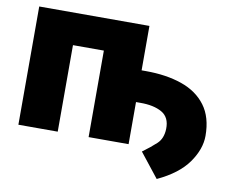

<svg xmlns="http://www.w3.org/2000/svg" viewBox="-75 -642 1054 873"><g transform="rotate(10 451.5 -206.0)"><path d="M38.1 0V-545.9H546.9V-340.8H566.4Q661.1 -340.8 732.9 -315.9Q804.7 -291 844.7 -237.3Q884.8 -183.6 884.8 -97.7Q884.8 -36.1 840.6 26.4Q796.4 88.9 700.2 133.8L612.3 22.5Q649.9 -4.9 675.8 -29.1Q701.7 -53.2 703.1 -97.7Q704.6 -151.4 666.7 -173.1Q628.9 -194.8 566.4 -194.3H546.9V0H362.3V-399.4H219.7V0Z"/></g></svg>

Font: Inter Tight Black
Style: Regular
Weight: 900
Designer: Rasmus Andersson
Foundry: rsms
Version: Version 3.004; ttfautohint (v1.8.4.7-5d5b)